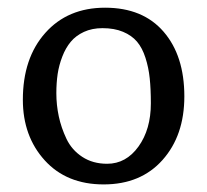

<svg xmlns="http://www.w3.org/2000/svg" viewBox="-20 -467 544 504"><path d="M40 -205.1Q40 -314.5 98.9 -380.6Q157.7 -446.8 255.9 -446.8Q355 -446.8 409.4 -383.8Q463.9 -320.8 463.9 -213.9Q463.9 -111.3 406.7 -47.1Q349.6 17.1 252 17.1Q154.8 17.1 97.4 -46.1Q40 -109.4 40 -205.1ZM249 -393.1Q221.7 -393.1 200.4 -383.3Q179.2 -373.5 165.8 -357.4Q152.3 -341.3 143.6 -318.6Q134.8 -295.9 131.3 -272.5Q127.9 -249 127.9 -222.2Q127.9 -191.4 134.3 -161.6Q140.6 -131.8 154.5 -102.5Q168.5 -73.2 196 -55.2Q223.6 -37.1 261.2 -37.1Q311 -37.1 343.5 -82.3Q376 -127.4 376 -195.8Q376 -233.4 373 -261.5Q370.1 -289.6 361.8 -315.4Q353.5 -341.3 339.6 -357.7Q325.7 -374 303 -383.5Q280.3 -393.1 249 -393.1Z"/></svg>

Font: Linear Smooth Low Contrast
Style: Regular
Weight: 500
Designer: Philipp H. Poll, Flanker
Foundry: Philipp H. Poll, reworked by Flanker
Version: Version 1.010 | FøM Fix